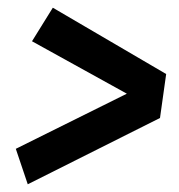

<svg xmlns="http://www.w3.org/2000/svg" viewBox="-20 -582 464 498"><path d="M117 -562 411 -390 395 -276 52 -104 21 -196 309 -339 63 -475Z"/></svg>

Font: Fira Sans Extra Condensed Medium
Style: Italic
Weight: 500
Width: 3
Italic angle: -8°
Designer: Carrois Corporate & Edenspiekermann AG
Foundry: Carrois Corporate GbR & Edenspiekermann AG
Version: Version 4.203